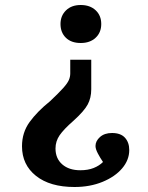

<svg xmlns="http://www.w3.org/2000/svg" viewBox="-20 -546 590 768"><path d="M345 -307V-189Q345 -154 330.5 -127.5Q316 -101 275 -64Q235 -29 218.5 -5Q202 19 202 48Q202 88 229 111.5Q256 135 301 135Q332 135 354.5 126Q377 117 392 102Q381 86 371.5 68Q362 50 362 38Q362 18 380 2Q398 -14 428 -14Q463 -14 480 5Q497 24 497 54Q497 94 468.5 127.5Q440 161 390 181.5Q340 202 278 202Q180 202 124 157.5Q68 113 68 39Q68 -16 98.5 -58Q129 -100 180 -141Q215 -174 232.5 -193.5Q250 -213 255.5 -226Q261 -239 261 -252V-307ZM303 -526Q340 -526 362.5 -505Q385 -484 385 -450Q385 -416 362.5 -395Q340 -374 303 -374Q265 -374 243.5 -395Q222 -416 222 -450Q222 -483 244 -504.5Q266 -526 303 -526Z"/></svg>

Font: Literata 12pt SemiBold
Style: Regular
Weight: 600
Designer: Latin by Veronika Burian and Jose Scaglione. Greek by Irene Vlachou. Cyrillic by Vera Evstafieva.
Foundry: TypeTogether
Version: Version 3.002